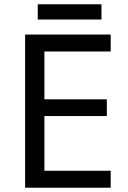

<svg xmlns="http://www.w3.org/2000/svg" viewBox="-20 -875 596 895"><path d="M496 0H97V-714H496V-635H187V-412H478V-334H187V-79H496ZM453 -855V-784H156V-855Z"/></svg>

Font: Noto Sans Tangsa
Style: Regular
Weight: 400
Designer: David Williams
Foundry: Google LLC
Version: Version 1.504